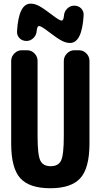

<svg xmlns="http://www.w3.org/2000/svg" viewBox="-20 -1000 540 1030"><path d="M323.2 -917Q325.2 -939.5 341.3 -954.6Q357.4 -969.7 377.9 -969.7Q400.4 -969.7 415 -955.1Q429.7 -940.4 428.7 -918Q419.9 -769.5 355.5 -769.5Q334 -769.5 310.1 -782.2Q286.1 -794.9 240.2 -830.1Q201.2 -860.4 189.9 -860.4Q178.7 -860.4 176.8 -833Q174.8 -810.5 158.7 -795.4Q142.6 -780.3 122.1 -780.3Q99.6 -780.3 85 -794.9Q70.3 -809.6 71.3 -832Q80.1 -980.5 144.5 -980.5Q166 -980.5 189.9 -967.8Q213.9 -955.1 259.8 -919.9Q298.8 -889.6 310.1 -889.6Q321.3 -889.6 323.2 -917ZM403.3 -730.5Q426.8 -730.5 443.4 -713.4Q460 -696.3 460 -672.9V-230.5Q460 -98.6 411.1 -44.4Q362.3 9.8 250 9.8Q137.7 9.8 88.9 -43.9Q40 -97.7 40 -230.5V-672.9Q40 -696.3 57.1 -713.4Q74.2 -730.5 96.7 -730.5H125Q148.4 -730.5 165 -713.4Q181.6 -696.3 181.6 -672.9V-269.5Q181.6 -168.9 196.3 -138.7Q210.9 -108.4 252 -108.4Q293 -108.4 307.6 -138.7Q322.3 -168.9 322.3 -269.5V-672.9Q322.3 -696.3 339.4 -713.4Q356.4 -730.5 378.9 -730.5Z"/></svg>

Font: Rounded Mgen+ 2m bold
Style: Bold
Weight: 700
Designer: [Source Han Sans]
Ryoko NISHIZUKA  (kana & ideographs); Paul D. Hunt (Latin, Greek & Cyrillic); Wenlong ZHANG  (bopomofo
Version: Version 1.059.20150602